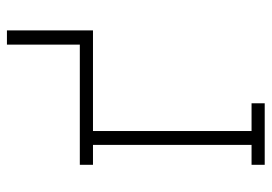

<svg xmlns="http://www.w3.org/2000/svg" viewBox="-132 -632 765 540"><g transform="rotate(-90 250.0 -362.5)"><path d="M56 0V-37H112V-483H56V-520H394V-725H434V-483H151V-37H229V0Z"/></g></svg>

Font: Iosevka Curly Slab Extralight
Style: Regular
Weight: 200
Monospace: yes
Designer: Belleve Invis
Foundry: Belleve Invis
Version: Version 22.1.2; ttfautohint (v1.8.4)